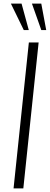

<svg xmlns="http://www.w3.org/2000/svg" viewBox="-20 -1045 276 1065"><path d="M209 -878.4 157.2 -1024.9H209L236.3 -878.4ZM111.8 -878.4 40.5 -1024.9H99.6L139.6 -878.4ZM55.2 0 140.1 -809.6H194.3L109.4 0Z"/></svg>

Font: Oswald
Style: Extra-Light
Weight: 200
Designer: Vernon Adams
Foundry: Vernon Adams
Version: 3.0; ttfautohint (v0.94.23-7a4d-dirty) -l 8 -r 50 -G 200 -x 